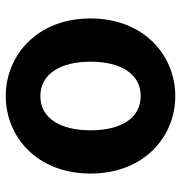

<svg xmlns="http://www.w3.org/2000/svg" viewBox="-1 -613 628 666"><g transform="rotate(-90 313.0 -280.0)"><path d="M313 14C453 14 582 -94 582 -280C582 -466 453 -574 313 -574C172 -574 44 -466 44 -280C44 -94 172 14 313 14ZM313 -106C236 -106 194 -174 194 -280C194 -385 236 -454 313 -454C389 -454 432 -385 432 -280C432 -174 389 -106 313 -106Z"/></g></svg>

Font: Noto Sans Mono CJK TC
Style: Bold
Weight: 700
Designer: Ryoko NISHIZUKA 西塚涼子 (kana, bopomofo & ideographs); Paul D. Hunt (Latin, Greek & Cyrillic); Sandoll Communications 산돌커뮤니
Foundry: Adobe
Version: Version 2.004;hotconv 1.0.118;makeotfexe 2.5.65603